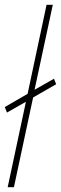

<svg xmlns="http://www.w3.org/2000/svg" viewBox="-27 -780 254 800"><path d="M5 0H31L111 -374L207 -429L198 -452L117 -406L193 -760H167L88 -389L-7 -334L2 -311L81 -356Z"/></svg>

Font: Noto Sans ExtraCondensed Thin
Style: Italic
Weight: 100
Width: 2
Italic angle: -12°
Designer: Monotype Design Team
Foundry: Monotype Imaging Inc.
Version: Version 2.013